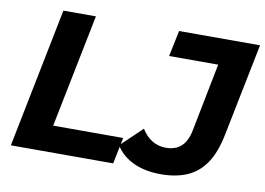

<svg xmlns="http://www.w3.org/2000/svg" viewBox="-76 -818 1307 948"><g transform="rotate(10 577.5 -344.0)"><path d="M29 0 169 -700H332L218 -132H569L542 0ZM783 12Q703 12 645 -15Q587 -42 555 -93L662 -195Q683 -160 714 -140.5Q745 -121 785 -121Q831 -121 860.5 -147Q890 -173 901 -230L968 -570H722L749 -700H1155L1062 -238Q1044 -146 1007.5 -91.5Q971 -37 915 -12.5Q859 12 783 12Z"/></g></svg>

Font: MOST Montserrat
Style: Bold Italic
Weight: 700
Italic angle: -11.3°
Designer: Julieta Ulanovsky
Foundry: Julieta Ulanovsky
Version: Version 8.000;March 11, 2024;FontCreator 15.0.0.2926 64-bit